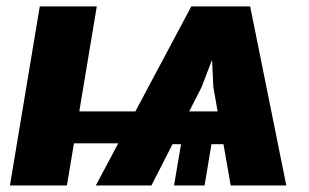

<svg xmlns="http://www.w3.org/2000/svg" viewBox="-20 -565 940 585"><path d="M101.2 -545.5H274.9L221.6 -225.5H392.4L562.9 -545.5H742.2L852.3 0H682.9L660.9 -125.7H624.3L603.3 0H510.3L531.6 -125.7H505.7L441.4 0H272L340.2 -128.2H205.3L183.9 0H10.3ZM556.5 -225.5H643.1L630 -300.1L626.1 -382.8L594.5 -300.1Z"/></svg>

Font: Inter P Extra Bold
Style: Italic
Weight: 800
Italic angle: 9.39999°
Designer: Rasmus Andersson
Foundry: rsms
Version: Version 3.018;git-588b23468